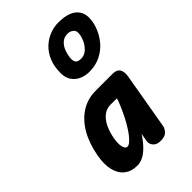

<svg xmlns="http://www.w3.org/2000/svg" viewBox="-278 -1066 1179 1179"><g transform="rotate(-45 311.0 -476.5)"><path d="M190 6Q138 6 104.8 -20.2Q71.5 -46.5 59.8 -95.2Q48 -144 60 -210.5Q76 -299.5 113.5 -364.5Q151 -429.5 206.8 -465Q262.5 -500.5 332 -500.5H481.5Q516 -500.5 529 -478.8Q542 -457 535.5 -421L472 -52.5Q469 -37 453 -18.5Q437 0 398 0Q364 0 347.8 -19Q331.5 -38 336 -62.5L345 -114Q319.5 -74.5 293.5 -47.8Q267.5 -21 241.8 -7.5Q216 6 190 6ZM229 -119Q244 -119 269.5 -146.5Q295 -174 326 -228Q357 -282 388 -361L391 -375.5H336Q302.5 -375.5 276 -355Q249.5 -334.5 231.5 -297.5Q213.5 -260.5 205 -210.5Q198.5 -169.5 205.2 -144.2Q212 -119 229 -119ZM387 -609.5Q353.5 -609.5 323.8 -622.5Q294 -635.5 275.5 -662Q257 -688.5 257 -729Q257 -788.5 275.8 -831.8Q294.5 -875 325.2 -903.2Q356 -931.5 392.5 -945.2Q429 -959 464.5 -959Q547.5 -959 586.2 -926.8Q625 -894.5 621.5 -836Q619.5 -801.5 604 -762.2Q588.5 -723 559.5 -688.2Q530.5 -653.5 487.2 -631.5Q444 -609.5 387 -609.5ZM410 -702.5Q437.5 -702.5 459.5 -722.2Q481.5 -742 494.8 -771Q508 -800 509 -826.5Q510 -846.5 494.2 -858.5Q478.5 -870.5 458 -870.5Q429 -870.5 409 -853.5Q389 -836.5 378.2 -809Q367.5 -781.5 364.5 -750.5Q364 -741 365.8 -729.8Q367.5 -718.5 377.2 -710.5Q387 -702.5 410 -702.5Z"/></g></svg>

Font: Edu AU VIC WA NT Hand
Style: Bold
Weight: 700
Version: Version 1.001